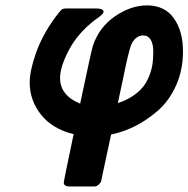

<svg xmlns="http://www.w3.org/2000/svg" viewBox="-20 -489 691 704"><path d="M88.9 -186Q88.9 -229 111.8 -294.4Q134.8 -359.9 182.1 -424.8Q199.2 -447.8 205.1 -452.9Q210.9 -458 223.1 -458H332Q349.1 -458 356 -453.1L358.9 -449.2L359.9 -444.8Q357.9 -437 336.9 -421.9Q331.1 -418 327.1 -415Q264.2 -366.2 232.2 -304.7Q200.2 -243.2 200.2 -203.1Q200.2 -139.2 273.9 -108.9Q314.9 -303.7 320.8 -321.8Q343.8 -389.6 401.9 -429.4Q460 -469.2 519 -469.2Q584 -469.2 617.4 -422.1Q650.9 -375 650.9 -300.8Q650.9 -231.9 625.5 -175.5Q600.1 -119.1 559.1 -83.5Q518.1 -47.9 475.1 -26.4Q432.1 -4.9 388.2 3.9L387.2 4.9Q351.1 173.8 350.1 178.2Q338.9 194.3 327.1 194.8H234.9Q213.9 194.8 213.9 180.2Q213.9 174.3 250 2.9Q171.9 -16.1 130.4 -68.6Q88.9 -121.1 88.9 -186ZM412.1 -110.8Q454.1 -125 481.4 -147.5Q508.8 -169.9 521.5 -197.5Q534.2 -225.1 538.1 -248Q542 -271 542 -298.8Q542 -344.7 518.1 -356.9L508.8 -358.9H500L491.2 -356.9Q469.2 -347.2 459.7 -321Q450.2 -294.9 430.2 -195.8Q418.9 -143.1 412.1 -110.8Z"/></svg>

Font: CMU Sans Serif
Style: BoldOblique
Weight: 700
Italic angle: -12°
Version: Version 0.7.0